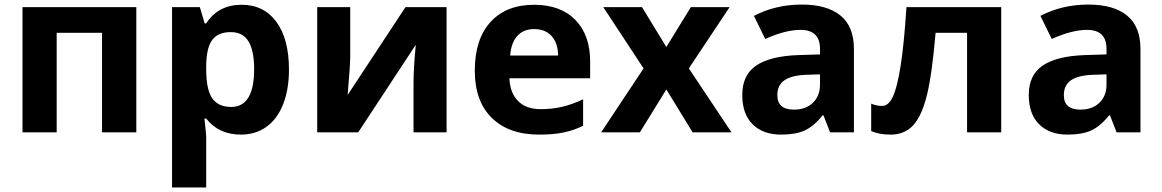

<svg xmlns="http://www.w3.org/2000/svg" viewBox="-20 -577 5067 837"><path d="M574.2 -545.9V0H424.8V-434.1H227.1V0H78.1V-545.9Z M1029.8 9.8Q933.6 9.8 878.9 -60.1H871.1Q878.9 8.3 878.9 19V240.2H730V-545.9H851.1L872.1 -475.1H878.9Q931.2 -556.2 1033.7 -556.2Q1130.4 -556.2 1185.1 -481.4Q1239.7 -406.7 1239.7 -273.9Q1239.7 -186.5 1214.1 -122.1Q1188.5 -57.6 1141.1 -23.9Q1093.8 9.8 1029.8 9.8ZM985.8 -437Q930.7 -437 905.3 -403.1Q879.9 -369.1 878.9 -291V-274.9Q878.9 -187 905 -148.9Q931.2 -110.8 987.8 -110.8Q1087.9 -110.8 1087.9 -275.9Q1087.9 -356.4 1063.2 -396.7Q1038.6 -437 985.8 -437Z M1506.8 -545.9V-330.1Q1506.8 -295.9 1495.6 -163.1L1747.6 -545.9H1926.8V0H1782.7V-217.8Q1782.7 -275.9 1792.5 -381.8L1541.5 0H1362.8V-545.9Z M2309.1 -450.2Q2261.7 -450.2 2234.9 -420.2Q2208 -390.1 2204.1 -335H2413.1Q2412.1 -390.1 2384.3 -420.2Q2356.4 -450.2 2309.1 -450.2ZM2330.1 9.8Q2198.2 9.8 2124 -63Q2049.8 -135.7 2049.8 -269Q2049.8 -406.2 2118.4 -481.2Q2187 -556.2 2308.1 -556.2Q2423.8 -556.2 2488.3 -490.2Q2552.7 -424.3 2552.7 -308.1V-235.8H2200.7Q2203.1 -172.4 2238.3 -136.7Q2273.4 -101.1 2336.9 -101.1Q2386.2 -101.1 2430.2 -111.3Q2474.1 -121.6 2522 -144V-28.8Q2482.9 -9.3 2438.5 0.2Q2394 9.8 2330.1 9.8Z M2785.6 -278.8 2609.9 -545.9H2778.8L2884.8 -372.1L2991.7 -545.9H3160.6L2982.9 -278.8L3168.9 0H2999.5L2884.8 -187L2769.5 0H2600.6Z M3598.6 0 3569.8 -74.2H3565.9Q3528.3 -26.9 3488.5 -8.5Q3448.7 9.8 3384.8 9.8Q3306.2 9.8 3261 -35.2Q3215.8 -80.1 3215.8 -163.1Q3215.8 -250 3276.6 -291.3Q3337.4 -332.5 3460 -336.9L3554.7 -339.8V-363.8Q3554.7 -446.8 3469.7 -446.8Q3404.3 -446.8 3315.9 -407.2L3266.6 -507.8Q3360.8 -557.1 3475.6 -557.1Q3585.4 -557.1 3644 -509.3Q3702.6 -461.4 3702.6 -363.8V0ZM3554.7 -252.9 3497.1 -251Q3432.1 -249 3400.4 -227.5Q3368.7 -206.1 3368.7 -162.1Q3368.7 -99.1 3440.9 -99.1Q3492.7 -99.1 3523.7 -128.9Q3554.7 -158.7 3554.7 -208Z M4344.7 0H4195.8V-434.1H4058.6Q4043 -251 4020.5 -160.9Q3998 -70.8 3960.7 -30.5Q3923.3 9.8 3862.8 9.8Q3811 9.8 3777.8 -5.9V-125Q3801.8 -115.2 3825.7 -115.2Q3853.5 -115.2 3872.3 -155.3Q3891.1 -195.3 3906 -288.8Q3920.9 -382.3 3931.6 -545.9H4344.7Z M4847.7 0 4818.8 -74.2H4814.9Q4777.3 -26.9 4737.5 -8.5Q4697.8 9.8 4633.8 9.8Q4555.2 9.8 4510 -35.2Q4464.8 -80.1 4464.8 -163.1Q4464.8 -250 4525.6 -291.3Q4586.4 -332.5 4709 -336.9L4803.7 -339.8V-363.8Q4803.7 -446.8 4718.8 -446.8Q4653.3 -446.8 4564.9 -407.2L4515.6 -507.8Q4609.9 -557.1 4724.6 -557.1Q4834.5 -557.1 4893.1 -509.3Q4951.7 -461.4 4951.7 -363.8V0ZM4803.7 -252.9 4746.1 -251Q4681.2 -249 4649.4 -227.5Q4617.7 -206.1 4617.7 -162.1Q4617.7 -99.1 4689.9 -99.1Q4741.7 -99.1 4772.7 -128.9Q4803.7 -158.7 4803.7 -208Z"/></svg>

Font: Zoram GWebM
Style: Bold
Weight: 700
Foundry: Ascender Corporation
Version: Version 1.000